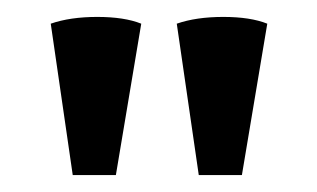

<svg xmlns="http://www.w3.org/2000/svg" viewBox="-20 -753 375 227"><path d="M215 -546H266L296 -725Q276 -733 244 -733Q212 -733 189 -725ZM66 -546H117L147 -725Q127 -733 95 -733Q63 -733 40 -725Z"/></svg>

Font: Arima Madurai ExtraBold
Style: Regular
Weight: 800
Designer: Joana Correia and Natanael Gama
Foundry: NDISCOVER
Version: Version 1.019